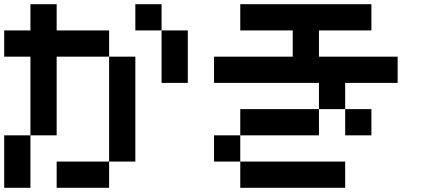

<svg xmlns="http://www.w3.org/2000/svg" viewBox="-20 -895 2040 915"><path d="M0 -250H125V0H0ZM0 -625V-750H125V-875H250V-750H500V-625H250V-250H125V-625ZM250 0V-125H500V0ZM500 -125V-625H625V-125ZM750 -500V-750H875V-500ZM750 -875V-750H625V-875Z M1000 -125V-250H1125V-125ZM1000 -500V-625H1375V-750H1125V-875H1750V-750H1500V-625H1875V-500H1625V-375H1500V-500ZM1500 -250H1125V-375H1500ZM1750 -250H1625V-375H1750ZM1125 -125H1625V0H1125Z"/></svg>

Font: Galmuri7 Regular
Style: Regular
Weight: 400
Designer: Lee Minseo (quiple)
Version: Version 2.399;hotconv 1.1.1;makeotfexe 2.6.0 DEVELOPMENT